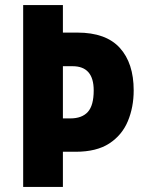

<svg xmlns="http://www.w3.org/2000/svg" viewBox="-20 -734 572 754"><path d="M505 -379Q505 -313 482 -258Q459 -203 409 -170.5Q359 -138 277 -138H227V0H71V-714H227V-606H284Q396 -606 450.5 -546Q505 -486 505 -379ZM256 -269Q302 -269 325 -294.5Q348 -320 348 -379Q348 -474 265 -474H227V-269Z"/></svg>

Font: Noto Sans Tamil Condensed ExtraBold
Style: Regular
Weight: 800
Width: 3
Designer: Jelle Bosma - Monotype Design Team
Foundry: Monotype Imaging Inc.
Version: Version 2.004; ttfautohint (v1.8.4.7-5d5b)